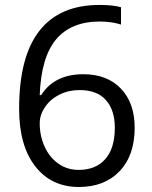

<svg xmlns="http://www.w3.org/2000/svg" viewBox="-20 -744 612 774"><path d="M57.1 -305.2Q57.1 -515.6 138.9 -619.9Q220.7 -724.1 380.9 -724.1Q436 -724.1 467.8 -714.8V-645Q430.2 -657.2 381.8 -657.2Q267.1 -657.2 206.5 -585.7Q146 -514.2 140.1 -360.8H146Q199.7 -444.8 315.9 -444.8Q412.1 -444.8 467.5 -386.7Q522.9 -328.6 522.9 -229Q522.9 -117.7 462.2 -54Q401.4 9.8 297.9 9.8Q187 9.8 122.1 -73.5Q57.1 -156.7 57.1 -305.2ZM296.9 -59.1Q366.2 -59.1 404.5 -102.8Q442.9 -146.5 442.9 -229Q442.9 -299.8 407.2 -340.3Q371.6 -380.9 300.8 -380.9Q256.8 -380.9 220.2 -362.8Q183.6 -344.7 161.9 -313Q140.1 -281.2 140.1 -247.1Q140.1 -196.8 159.7 -153.3Q179.2 -109.9 215.1 -84.5Q251 -59.1 296.9 -59.1Z"/></svg>

Font: f3_1792  
Style: Regular
Weight: 400
Foundry: Ascender Corporation
Version: Version 1.10